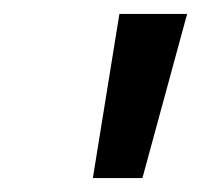

<svg xmlns="http://www.w3.org/2000/svg" viewBox="-20 -722 288 275"><path d="M113 -467 151 -702H248L184 -467Z"/></svg>

Font: Red Hat Display Medium
Style: Italic
Weight: 500
Italic angle: -12°
Designer: Pentagram, MCKL
Foundry: Pentagram, MCKL
Version: Version 1.023; ttfautohint (v1.8.3)